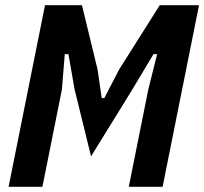

<svg xmlns="http://www.w3.org/2000/svg" viewBox="-20 -718 785 738"><path d="M475 0 550 -374 584 -510H570L488 -373L330 -117L267 -373L243 -510H229L218 -374L143 0H13L153 -698H295L355 -451L371 -341H381L438 -451L594 -698H745L605 0Z"/></svg>

Font: IBM Plex Sans Condensed
Style: Bold Italic
Weight: 700
Width: 3
Italic angle: -11.31°
Designer: Mike Abbink, Paul van der Laan, Pieter van Rosmalen
Foundry: Bold Monday
Version: Version 3.201